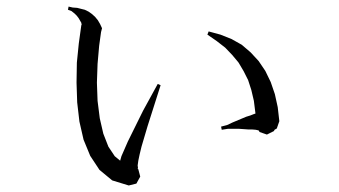

<svg xmlns="http://www.w3.org/2000/svg" viewBox="-20 -571 1040 589"><path d="M402.3 -63.5 403.3 -55.7 402.3 -52.7 404.3 -51.8 410.2 -29.3 398.4 -7.8 375 -2 324.2 -17.6 285.2 -49.8 256.8 -92.8 236.3 -142.6 223.6 -198.2 216.8 -256.8 214.8 -317.4 215.8 -378.9 221.7 -437.5 229.5 -494.1H230.5L229.5 -501L225.6 -507.8L221.7 -514.6L215.8 -522.5L209 -529.3L199.2 -537.1L188.5 -541L190.4 -550.8L203.1 -547.9L216.8 -546.9L228.5 -543.9L240.2 -541L252 -535.2L261.7 -528.3L271.5 -519.5L280.3 -508.8L287.1 -497.1L293 -484.4L290 -472.7L284.2 -430.7L279.3 -375L277.3 -317.4L279.3 -261.7L286.1 -208L296.9 -161.1L312.5 -121.1L332 -91.8L348.6 -78.1L352.5 -91.8L372.1 -136.7L418.9 -231.4L463.9 -313.5L472.7 -309.6L432.6 -183.6L414.1 -121.1L408.2 -96.7L404.3 -78.1ZM616.2 -464.8 620.1 -474.6 656.2 -464.8 690.4 -451.2 721.7 -433.6 749 -410.2 773.4 -383.8 793.9 -353.5 810.5 -319.3 823.2 -282.2 832 -242.2 836.9 -199.2 829.1 -176.8 822.3 -172.9 820.3 -168.9 798.8 -158.2 776.4 -166 773.4 -170.9 764.6 -172.9 753.9 -173.8H742.2L728.5 -174.8L713.9 -175.8H697.3H678.7L660.2 -172.9L658.2 -182.6L676.8 -187.5L693.4 -195.3L735.4 -212.9L748 -216.8L757.8 -220.7L763.7 -222.7L758.8 -261.7L751 -294.9L741.2 -325.2L727.5 -352.5L711.9 -378.9L692.4 -402.3L670.9 -424.8L644.5 -445.3Z"/></svg>

Font: Kurinto Seri
Style: Regular
Weight: 400
Designer: Kurinto was developed by Clint Goss from a range of fonts that are compatible with the SIL Open Font License Version 1.1
Foundry: Clinton F. Goss
Version: Version 2.196; July 25, 2020